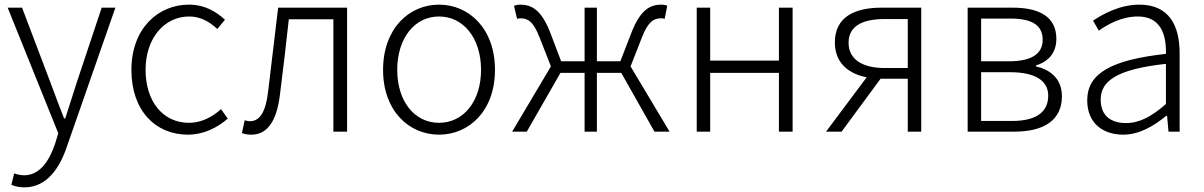

<svg xmlns="http://www.w3.org/2000/svg" viewBox="-20 -567 5187 827"><path d="M85 240C183 240 238 155 269 62L477 -534H418L309 -207C294 -161 277 -105 261 -57H256C237 -105 216 -161 199 -207L75 -534H13L231 7L217 53C191 130 149 188 84 188C69 188 52 184 41 180L29 229C44 236 64 240 85 240Z M789 13C856 13 915 -16 961 -56L932 -97C896 -64 848 -38 794 -38C682 -38 607 -130 607 -266C607 -403 688 -496 795 -496C844 -496 883 -473 916 -442L949 -482C913 -515 864 -547 793 -547C661 -547 546 -444 546 -266C546 -89 651 13 789 13Z M1063 13C1130 13 1172 -43 1186 -161C1200 -269 1212 -376 1224 -484H1416V0H1475V-534H1178C1164 -413 1149 -294 1135 -174C1125 -85 1099 -45 1057 -45C1048 -45 1041 -47 1034 -49L1022 6C1034 11 1045 13 1063 13Z M1871 13C2000 13 2112 -89 2112 -266C2112 -444 2000 -547 1871 -547C1742 -547 1630 -444 1630 -266C1630 -89 1742 13 1871 13ZM1871 -38C1766 -38 1691 -130 1691 -266C1691 -403 1766 -496 1871 -496C1976 -496 2052 -403 2052 -266C2052 -130 1976 -38 1871 -38Z M2186 0H2249L2394 -253H2498V0H2551V-253H2656L2799 0H2864L2696 -281L2745 -406C2772 -476 2798 -488 2826 -488C2834 -488 2836 -488 2843 -486L2854 -542C2849 -545 2838 -547 2828 -547C2780 -547 2739 -524 2702 -432L2652 -303H2551V-534H2498V-303H2397L2348 -432C2311 -524 2270 -547 2221 -547C2211 -547 2201 -545 2194 -542L2207 -486C2214 -488 2216 -488 2223 -488C2252 -488 2277 -476 2304 -406L2353 -281Z M2981 0H3039V-253H3335V0H3394V-534H3335V-306H3039V-534H2981Z M3791 -274C3695 -274 3635 -311 3635 -383C3635 -455 3695 -485 3791 -485H3890V-274ZM3538 0H3605L3773 -228H3774H3890V0H3948V-534H3778C3661 -534 3576 -494 3576 -384C3576 -295 3636 -249 3713 -234Z M4148 0H4350C4474 0 4554 -48 4554 -152C4554 -231 4500 -268 4442 -281V-285C4493 -301 4530 -336 4530 -400C4530 -494 4458 -534 4342 -534H4148ZM4206 -303V-487H4333C4430 -487 4471 -455 4471 -396C4471 -339 4430 -303 4325 -303ZM4206 -46V-256H4331C4438 -256 4495 -220 4495 -155C4495 -84 4443 -46 4339 -46Z M4818 13C4887 13 4950 -24 5003 -68H5007L5013 0H5061V-338C5061 -456 5016 -547 4888 -547C4802 -547 4728 -505 4688 -478L4713 -435C4751 -462 4811 -496 4881 -496C4982 -496 5004 -414 5002 -335C4768 -309 4663 -252 4663 -135C4663 -35 4732 13 4818 13ZM4830 -37C4770 -37 4721 -64 4721 -138C4721 -219 4792 -269 5002 -292V-119C4940 -65 4889 -37 4830 -37Z"/></svg>

Font: GenYoGothic2 TW L
Style: Regular
Weight: 300
Version: Version 2.100;PS 2.1;hotconv 16.6.51;makeotf.lib2.5.65220 DE